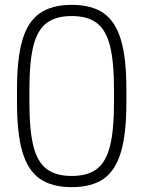

<svg xmlns="http://www.w3.org/2000/svg" viewBox="-20 -760 590 790"><path d="M275 10Q194 10 144.5 -24Q95 -58 72.5 -134Q50 -210 50 -335V-395Q50 -521 72.5 -596.5Q95 -672 144.5 -706Q194 -740 275 -740Q357 -740 406 -706Q455 -672 477.5 -596.5Q500 -521 500 -395V-335Q500 -210 477.5 -134Q455 -58 406 -24Q357 10 275 10ZM275 -36Q340 -36 378 -64.5Q416 -93 432.5 -158.5Q449 -224 449 -337V-393Q449 -506 432.5 -571.5Q416 -637 378 -665.5Q340 -694 275 -694Q210 -694 172 -665.5Q134 -637 117.5 -571.5Q101 -506 101 -393V-337Q101 -224 117.5 -158.5Q134 -93 172 -64.5Q210 -36 275 -36Z"/></svg>

Font: M PLUS Code Latin SemiExpanded Light
Style: Regular
Weight: 300
Width: 6
Designer: Coji Morishita
Foundry: UNDERFOREST DESIGN
Version: Version 1.002; ttfautohint (v1.8.3)